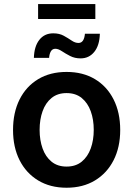

<svg xmlns="http://www.w3.org/2000/svg" viewBox="-20 -903 649 935"><path d="M304.2 11.2Q224.6 11.2 166 -24.2Q107.4 -59.6 75.4 -122.8Q43.5 -186 43.5 -270Q43.5 -355 75.4 -418.7Q107.4 -482.4 166 -517.6Q224.6 -552.7 304.2 -552.7Q383.8 -552.7 442.4 -517.6Q501 -482.4 533.2 -418.7Q565.4 -355 565.4 -270Q565.4 -186 533.2 -122.8Q501 -59.6 442.4 -24.2Q383.8 11.2 304.2 11.2ZM304.2 -91.8Q348.6 -91.8 377.9 -115.7Q407.2 -139.6 421.9 -180.2Q436.5 -220.7 436.5 -270.5Q436.5 -320.8 421.9 -361.3Q407.2 -401.9 377.9 -425.8Q348.6 -449.7 304.2 -449.7Q260.3 -449.7 231 -425.8Q201.7 -401.9 187.3 -361.3Q172.9 -320.8 172.9 -270.5Q172.9 -220.7 187.3 -180.2Q201.7 -139.6 231 -115.7Q260.3 -91.8 304.2 -91.8ZM372.6 -618.7Q343.8 -618.7 321.3 -630.4Q298.8 -642.1 281.2 -653.8Q263.7 -665.5 249.5 -665.5Q234.9 -665.5 227.5 -652.6Q220.2 -639.6 219.2 -621.1H145Q146.5 -676.8 171.4 -708.7Q196.3 -740.7 239.3 -740.7Q269 -740.7 290.3 -729Q311.5 -717.3 328.6 -705.6Q345.7 -693.8 362.3 -693.8Q389.6 -693.8 393.6 -738.8H466.3Q464.8 -682.1 439.2 -650.4Q413.6 -618.7 372.6 -618.7ZM444.3 -883.3V-810.5H165.5V-883.3Z"/></svg>

Font: Inter-SemiBold
Style: Regular
Weight: 600
Designer: Rasmus Andersson
Foundry: rsms
Version: Version 4.000;git-a52131595